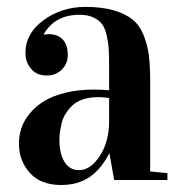

<svg xmlns="http://www.w3.org/2000/svg" viewBox="-20 -525 531 560"><path d="M153.3 -116.2Q153.3 -77.1 168 -53Q182.6 -28.8 210.9 -28.8Q244.1 -28.8 271.2 -70.3Q298.3 -111.8 298.3 -171.9V-239.3Q278.8 -241.7 266.6 -241.7Q241.2 -241.7 221.4 -234.9Q201.7 -228 189.9 -216.3Q178.2 -204.6 170.4 -191.7Q162.6 -178.7 159.2 -163.1Q155.8 -147.5 154.5 -137.2Q153.3 -127 153.3 -116.2ZM299.3 -77.1H298.3Q274.4 -30.8 240.5 -8.1Q206.5 14.6 158.2 14.6Q98.6 14.6 66.9 -21Q35.2 -56.6 35.2 -106Q35.2 -129.9 42.7 -152.1Q50.3 -174.3 67.4 -194.8Q84.5 -215.3 109.4 -230.5Q134.3 -245.6 171.1 -254.6Q208 -263.7 252.9 -263.7Q276.9 -263.7 298.3 -261.7V-329.1Q298.3 -361.3 297.1 -381.3Q295.9 -401.4 291 -422.6Q286.1 -443.8 277.1 -455.3Q268.1 -466.8 251.7 -474.4Q235.4 -481.9 211.9 -481.9Q140.6 -481.9 107.9 -425.8V-423.8Q115.7 -425.3 123 -425.3Q148.4 -425.3 163.1 -409.7Q177.7 -394 177.7 -364.7Q177.7 -339.4 160.2 -322Q142.6 -304.7 116.2 -304.7Q87.4 -304.7 70.8 -324.2Q54.2 -343.8 54.2 -370.1Q54.2 -427.7 107.2 -466.3Q160.2 -504.9 229 -504.9Q277.8 -504.9 312.3 -494.6Q346.7 -484.4 367.2 -467.5Q387.7 -450.7 399.2 -421.6Q410.6 -392.6 414.3 -362.3Q418 -332 418 -288.1V-24.9L468.3 -20V0H313Z"/></svg>

Font: VidalokaRegular
Style: Regular
Weight: 400
Designer: Cyreal (www.cyreal.org)
Foundry: Cyreal (www.cyreal.org)
Version: Version 1.000